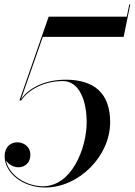

<svg xmlns="http://www.w3.org/2000/svg" viewBox="-20 -824 600 854"><path d="M470 -280.5C470 -410.5 398 -469.5 272 -469.5C184 -469.5 110.5 -436 73.5 -382.5L170.5 -660H530L559.5 -804.5H555L544 -750H196.5L66.5 -377H74C110 -429.5 182 -463.5 259.5 -463.5C333.5 -463.5 365.5 -374.5 365.5 -280.5C365.5 -166 300 4.5 171 4.5C96 4.5 19 -45.5 6.5 -110.5C17 -93.5 39.5 -80 61.5 -80C91 -80 115 -100 115 -135C115 -175 82 -191 57 -191C26.5 -191 0.5 -170 0.5 -129C0.5 -56.5 79 10 181 10C332 10 470 -130.5 470 -280.5Z"/></svg>

Font: Bodoni* 36pt
Style: Italic
Weight: 400
Italic angle: -13°
Version: Version 2.3